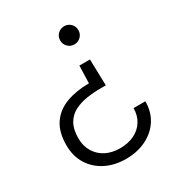

<svg xmlns="http://www.w3.org/2000/svg" viewBox="-171 -637 876 943"><g transform="rotate(-30 267.0 -165.5)"><path d="M360 -319 364 -170H338Q295 -170 255.5 -164Q216 -158 184.5 -141.5Q153 -125 135 -93.5Q117 -62 117 -11Q117 32 137 65Q157 98 191.5 115.5Q226 133 271 133Q317 133 352 116Q387 99 406.5 67.5Q426 36 426 -5H493Q493 55 464 99.5Q435 144 384.5 168.5Q334 193 271 193Q207 193 157 168Q107 143 78 97Q49 51 49 -12Q49 -87 81 -133Q113 -179 169.5 -199.5Q226 -220 297 -220L300 -319ZM332 -524Q353 -524 368 -509Q383 -494 383 -472Q383 -451 368 -436Q353 -421 332 -421Q310 -421 295 -436Q280 -451 280 -473Q280 -494 295 -509Q310 -524 332 -524Z"/></g></svg>

Font: DM Sans 12pt Light
Style: Regular
Weight: 300
Version: Version 4.004;gftools[0.9.30]